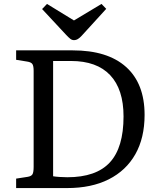

<svg xmlns="http://www.w3.org/2000/svg" viewBox="-20 -956 805 976"><path d="M62 0V-48L120 -57Q139 -60 145 -70Q151 -80 151 -108V-596Q151 -621 144.5 -630.5Q138 -640 118 -643L62 -652V-700H349Q527 -700 621 -615.5Q715 -531 715 -372Q715 -255 668 -172Q621 -89 533 -44.5Q445 0 321 0ZM322 -55Q469 -55 538.5 -130.5Q608 -206 608 -364Q608 -502 540 -574Q472 -646 341 -646H250V-60Q261 -58 282 -56.5Q303 -55 322 -55ZM356 -752Q346 -752 337.5 -758.5Q329 -765 315 -780L194 -910L219 -936L356 -852L496 -936L520 -911L395 -774Q386 -764 376.5 -758Q367 -752 356 -752Z"/></svg>

Font: Literata 12pt
Style: Regular
Weight: 400
Designer: Latin by Veronika Burian and Jose Scaglione. Greek by Irene Vlachou. Cyrillic by Vera Evstafieva.
Foundry: TypeTogether
Version: Version 3.002